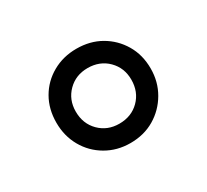

<svg xmlns="http://www.w3.org/2000/svg" viewBox="-69 -860 501 464"><g transform="rotate(-30 181.5 -628.5)"><path d="M181 -497V-551Q215 -551 237 -573Q259 -595 259 -629H313Q313 -592 295.5 -562Q278 -532 248.5 -514.5Q219 -497 181 -497ZM181 -497Q144 -497 114 -514.5Q84 -532 67 -562Q50 -592 50 -629H104Q104 -595 126 -573Q148 -551 181 -551ZM50 -629Q50 -667 67 -696.5Q84 -726 114 -743Q144 -760 181 -760V-706Q148 -706 126 -684Q104 -662 104 -629ZM259 -629Q259 -662 237 -684Q215 -706 181 -706V-760Q219 -760 248.5 -743Q278 -726 295.5 -696.5Q313 -667 313 -629Z"/></g></svg>

Font: Akshar Light
Style: Regular
Weight: 300
Designer: Tall Chai
Foundry: Tall Chai
Version: Version 1.100